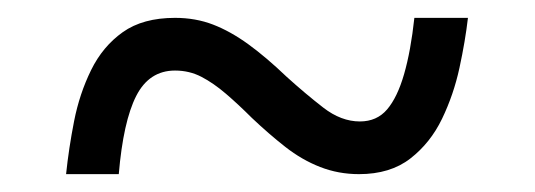

<svg xmlns="http://www.w3.org/2000/svg" viewBox="-20 -464 599 215"><path d="M54 -269Q57 -298 63 -328.5Q69 -359 82 -385.5Q95 -412 117.5 -428Q140 -444 176 -444Q199 -444 218.5 -436.5Q238 -429 258 -414.5Q278 -400 301 -378Q322 -359 342 -343.5Q362 -328 383 -328Q402 -328 413.5 -341.5Q425 -355 432.5 -381Q440 -407 444 -444H504Q501 -418 494.5 -388Q488 -358 475 -331Q462 -304 439.5 -286.5Q417 -269 382 -269Q359 -269 338.5 -277Q318 -285 299.5 -299.5Q281 -314 262 -332Q247 -347 233 -359Q219 -371 205.5 -378Q192 -385 176 -385Q147 -385 132.5 -356.5Q118 -328 113 -269Z"/></svg>

Font: Noto Serif Georgian
Style: Regular
Weight: 400
Designer: Monotype Design Team, Akaki Razmadze
Foundry: Google LLC
Version: Version 2.002